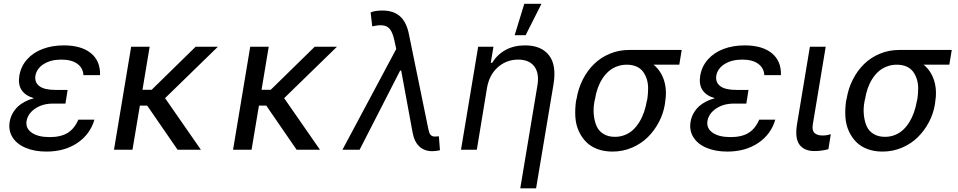

<svg xmlns="http://www.w3.org/2000/svg" viewBox="-20 -793 5077 1017"><path d="M329.5 -261.4H329.2L326.7 -244.3H261.4Q205.3 -244.3 166.4 -217.9Q127.5 -191.4 120.7 -152Q114.7 -113.6 148.1 -90.2Q181.5 -66.8 242.9 -66.8Q302.2 -66.8 338.4 -89.1Q374.6 -111.5 394.9 -159.1H480.1Q457.7 -81.7 389.9 -35.9Q322.1 9.9 225.9 9.9Q163.4 9.9 116.3 -9.8Q69.2 -29.5 46.5 -65.5Q23.8 -101.6 31.2 -147.7Q33.7 -162.3 38.9 -175.8Q44 -189.3 54 -204.2Q63.9 -219.1 77.8 -231.4Q91.6 -243.6 112.7 -254.8Q133.9 -266 159.8 -272.7Q67.5 -300.1 82.4 -392Q90.9 -441.8 123.2 -478.2Q155.5 -514.6 205.8 -533.6Q256 -552.6 318.2 -552.6Q411.2 -552.6 461.8 -511Q512.4 -469.5 509.9 -394.9H421.9Q420.1 -432.9 389.6 -455.1Q359 -477.3 305.4 -477.3Q249.3 -477.3 211.8 -453.8Q174.4 -430.4 167.6 -392Q162.3 -356.9 188.6 -336.8Q214.8 -316.8 272.7 -316.8H338.1Z M772.7 -545.5 734.7 -317.5H783.4L1016.3 -545.5H1134.2L854.4 -273.1L1044 0H920.5L759.6 -233.7H720.9L681.8 0H583.8L674.7 -545.5Z M1403.4 -545.5 1365.4 -317.5H1414.1L1647 -545.5H1764.9L1485.1 -273.1L1674.7 0H1551.1L1390.3 -233.7H1351.6L1312.5 0H1214.5L1305.4 -545.5Z M2269.9 7.8Q2228.3 7.8 2201.5 -16.9Q2174.7 -41.5 2165.5 -90.9L2105.1 -419H2099.4L1884.9 0H1794L2078.8 -533.4L2068.9 -579.5Q2056.8 -635.3 2031.8 -650.7Q2006.7 -666.2 1951.7 -653.4L1943.2 -727.3Q1965.9 -737.2 2005.7 -737.2Q2064.3 -737.2 2098.5 -706.9Q2132.8 -676.5 2145.6 -613.6L2248.6 -110.8Q2253.2 -88.1 2258.9 -81Q2267 -69.6 2284.1 -69.6Q2286.9 -69.6 2294.7 -70.3Q2302.6 -71 2304.7 -71L2310.4 2.8Q2288.4 7.8 2269.9 7.8Z M2559.7 -328.1 2505.7 0H2421.9L2512.8 -545.5H2593.8L2579.5 -460.2H2586.6Q2613.3 -503.6 2657.5 -528.1Q2701.7 -552.6 2761.4 -552.6Q2846.9 -552.6 2887.8 -500.4Q2928.6 -448.2 2911.9 -346.6L2819.6 204.5H2735.8L2826.7 -340.9Q2837.4 -404.8 2810.2 -441.1Q2783 -477.3 2724.4 -477.3Q2663.4 -477.3 2617.7 -437.5Q2572.1 -397.7 2559.7 -328.1ZM2706 -606.5 2757.1 -772.7H2848L2764.2 -606.5Z M3031.2 -258.5 3034.1 -269.9Q3043 -324.6 3067.1 -372Q3091.3 -419.4 3126.8 -454Q3162.3 -488.6 3210.2 -508.5Q3258.2 -528.4 3312.5 -528.4H3590.9L3578.1 -450.3H3441.8Q3481.5 -418 3497.7 -365.9Q3513.8 -313.9 3502.8 -248.6L3501.4 -238.6Q3493.3 -190.3 3469.8 -145.8Q3446.4 -101.2 3411.2 -66.4Q3376.1 -31.6 3327.4 -10.8Q3278.8 9.9 3224.4 9.9Q3180.4 9.9 3144.7 -3.4Q3109 -16.7 3085 -40.8Q3061.1 -65 3045.8 -98.4Q3030.5 -131.7 3027.7 -172.2Q3024.9 -212.7 3031.2 -258.5ZM3132.1 -269.9 3129.3 -258.5Q3121.8 -220.2 3125.2 -185.7Q3128.6 -151.3 3140.1 -125Q3151.6 -98.7 3176.7 -83.5Q3201.7 -68.2 3237.2 -68.2Q3265.3 -68.2 3290.1 -78.1Q3315 -88.1 3333.6 -105.6Q3352.3 -123.2 3367 -147.4Q3381.7 -171.5 3391.3 -199.4Q3400.9 -227.3 3406.2 -258.5L3409.1 -269.9Q3413 -299 3413 -325.6Q3413 -352.3 3405.5 -375Q3398.1 -397.7 3385.1 -414.6Q3372.2 -431.5 3350.3 -440.9Q3328.5 -450.3 3299.7 -450.3Q3271.7 -450.3 3246.8 -440.7Q3221.9 -431.1 3203.3 -414.6Q3184.7 -398.1 3170.1 -375.2Q3155.5 -352.3 3146.1 -325.8Q3136.7 -299.4 3132.1 -269.9Z M3936.1 -261.4H3935.7L3933.2 -244.3H3867.9Q3811.8 -244.3 3772.9 -217.9Q3734 -191.4 3727.3 -152Q3721.2 -113.6 3754.6 -90.2Q3788 -66.8 3849.4 -66.8Q3908.7 -66.8 3945 -89.1Q3981.2 -111.5 4001.4 -159.1H4086.6Q4064.3 -81.7 3996.4 -35.9Q3928.6 9.9 3832.4 9.9Q3769.9 9.9 3722.8 -9.8Q3675.8 -29.5 3653.1 -65.5Q3630.3 -101.6 3637.8 -147.7Q3640.3 -162.3 3645.4 -175.8Q3650.6 -189.3 3660.5 -204.2Q3670.5 -219.1 3684.3 -231.4Q3698.2 -243.6 3719.3 -254.8Q3740.4 -266 3766.3 -272.7Q3674 -300.1 3688.9 -392Q3697.4 -441.8 3729.8 -478.2Q3762.1 -514.6 3812.3 -533.6Q3862.6 -552.6 3924.7 -552.6Q4017.8 -552.6 4068.4 -511Q4119 -469.5 4116.5 -394.9H4028.4Q4026.6 -432.9 3996.1 -455.1Q3965.6 -477.3 3911.9 -477.3Q3855.8 -477.3 3818.4 -453.8Q3780.9 -430.4 3774.1 -392Q3768.8 -356.9 3795.1 -336.8Q3821.4 -316.8 3879.3 -316.8H3944.6Z M4269.9 -545.5H4353.7L4285.5 -134.9Q4282.3 -116.8 4285.7 -104.2Q4289.1 -91.6 4297.8 -85.8Q4306.5 -79.9 4315.9 -77.6Q4325.3 -75.3 4338.1 -75.3Q4359.4 -75.3 4380.7 -82.4L4367.9 -2.8Q4331.3 7.1 4294 7.1Q4240.4 7.1 4215 -26.5Q4189.6 -60 4201.7 -134.9Z M4461.6 -258.5 4464.5 -269.9Q4473.4 -324.6 4497.5 -372Q4521.7 -419.4 4557.2 -454Q4592.7 -488.6 4640.6 -508.5Q4688.6 -528.4 4742.9 -528.4H5021.3L5008.5 -450.3H4872.2Q4911.9 -418 4928.1 -365.9Q4944.2 -313.9 4933.2 -248.6L4931.8 -238.6Q4923.7 -190.3 4900.2 -145.8Q4876.8 -101.2 4841.6 -66.4Q4806.5 -31.6 4757.8 -10.8Q4709.2 9.9 4654.8 9.9Q4610.8 9.9 4575.1 -3.4Q4539.4 -16.7 4515.4 -40.8Q4491.5 -65 4476.2 -98.4Q4460.9 -131.7 4458.1 -172.2Q4455.3 -212.7 4461.6 -258.5ZM4562.5 -269.9 4559.7 -258.5Q4552.2 -220.2 4555.6 -185.7Q4558.9 -151.3 4570.5 -125Q4582 -98.7 4607.1 -83.5Q4632.1 -68.2 4667.6 -68.2Q4695.7 -68.2 4720.5 -78.1Q4745.4 -88.1 4764 -105.6Q4782.7 -123.2 4797.4 -147.4Q4812.1 -171.5 4821.7 -199.4Q4831.3 -227.3 4836.6 -258.5L4839.5 -269.9Q4843.4 -299 4843.4 -325.6Q4843.4 -352.3 4835.9 -375Q4828.5 -397.7 4815.5 -414.6Q4802.6 -431.5 4780.7 -440.9Q4758.9 -450.3 4730.1 -450.3Q4702.1 -450.3 4677.2 -440.7Q4652.3 -431.1 4633.7 -414.6Q4615.1 -398.1 4600.5 -375.2Q4585.9 -352.3 4576.5 -325.8Q4567.1 -299.4 4562.5 -269.9Z"/></svg>

Font: Karasuma Gothic
Style: Italic
Weight: 400
Italic angle: -9.39999°
Designer: Rasmus Andersson / Ryoko Nishizuka
Foundry: Genbu
Version: Version 1.00